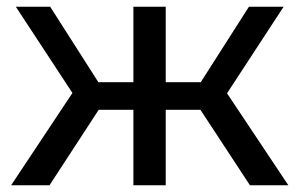

<svg xmlns="http://www.w3.org/2000/svg" viewBox="-20 -550 889 570"><path d="M575 -224 722 0H836L654 -273L822 -530H719L576 -306H472V-530H376V-306H272L129 -530H27L195 -274L13 0H127L273 -224H376V0H472V-224Z"/></svg>

Font: ICO Headline
Style: Regular
Weight: 500
Designer: Julieta Ulanovsky
Foundry: Julieta Ulanovsky
Version: Version 7.200